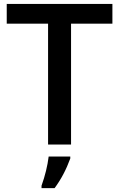

<svg xmlns="http://www.w3.org/2000/svg" viewBox="-20 -734 606 975"><path d="M340.8 0H224.1V-613.8H14.2V-713.9H550.8V-613.8H340.8ZM336.9 61V70.8Q305.7 156.2 257.3 221.2H190.9V209Q218.3 132.3 227.1 61Z"/></svg>

Font: OpenSans-Semibold
Style: Regular
Weight: 600
Foundry: Ascender Corporation
Version: Version 1.10